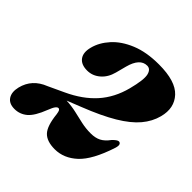

<svg xmlns="http://www.w3.org/2000/svg" viewBox="-201 -868 1035 1035"><g transform="rotate(45 316.5 -350.5)"><path d="M-11 -87.5Q9.5 -170.5 94.5 -203.5L183.5 -245Q277.5 -288.5 334.8 -352.5Q392 -416.5 416 -508.5Q438.5 -595 430.5 -628.2Q422.5 -661.5 396 -661.5Q341.5 -661.5 319 -577L303 -516Q290.5 -468.5 258.2 -441Q226 -413.5 185.5 -413.5Q140 -413.5 120 -440.5Q100 -467.5 112.5 -515Q125.5 -565.5 165.8 -610.2Q206 -655 273.8 -683Q341.5 -711 436.5 -711Q563.5 -711 613.2 -657.2Q663 -603.5 641.5 -521.5Q628 -469.5 590.5 -424.8Q553 -380 482.8 -338Q412.5 -296 301.5 -252.5L222 -221Q262.5 -219 297.8 -210.8Q333 -202.5 367.2 -195Q401.5 -187.5 438.5 -187.5Q473.5 -187.5 497.5 -199.8Q521.5 -212 543.5 -242Q565.5 -265 577 -265Q586.5 -264.5 590.2 -255.8Q594 -247 587.5 -226Q544.5 -95 487.8 -42.5Q431 10 362 10Q301.5 10 273 -19.8Q244.5 -49.5 236 -131Q233.5 -148.5 229.8 -155Q226 -161.5 219.5 -161.5Q212 -161.5 204 -151.2Q196 -141 185 -112.5Q158 -42.5 126.8 -16.2Q95.5 10 55 10Q13.5 10 -4 -17Q-21.5 -44 -11 -87.5Z"/></g></svg>

Font: Fraunces 144pt S050 Black
Style: Italic
Weight: 900
Italic angle: -16°
Version: Version 1.000; ttfautohint (v1.8.3)